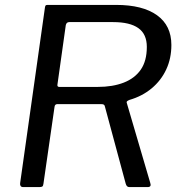

<svg xmlns="http://www.w3.org/2000/svg" viewBox="-20 -762 736 782"><path d="M592 -17Q598 0 581 0H507Q501 0 497.5 -3.5Q494 -7 492 -14L407 -329Q406 -334 402.5 -336Q399 -338 390 -338H214Q203 -338 202 -326L157 -14Q156 -5 152.5 -2.5Q149 0 140 0H75Q67 0 64 -4.5Q61 -9 62 -16L163 -731Q164 -738 166 -740Q168 -742 174 -742H453Q561 -742 619.5 -700Q678 -658 678 -579Q678 -524 657 -479Q636 -434 597.5 -402Q559 -370 507 -355Q500 -352 497.5 -349.5Q495 -347 496 -344L592 -17ZM378 -408Q439 -408 484 -425.5Q529 -443 553.5 -478.5Q578 -514 578 -571Q578 -623 543.5 -647.5Q509 -672 441 -672H262Q251 -672 248 -660L214 -418Q213 -413 215 -410.5Q217 -408 221 -408H378Z"/></svg>

Font: Libre Franklin
Style: Italic
Weight: 400
Italic angle: -8°
Designer: Pablo Impallari, Rodrigo Fuenzalida, Nhung Nguyen
Foundry: Impallari Type
Version: Version 3.000